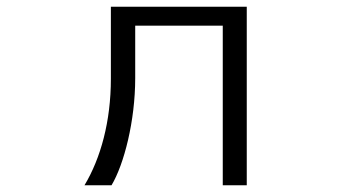

<svg xmlns="http://www.w3.org/2000/svg" viewBox="-20 -518 1040 568"><path d="M710 30V-498H308V-285C308 -159 278 -50 230 30H310C347 -32 380 -160 380 -287V-442H639V30Z"/></svg>

Font: LINE Seed JP_OTF Regular
Style: Regular
Weight: 400
Designer: LY Corporation & Fontrix & Fontworks
Version: Version 1.002